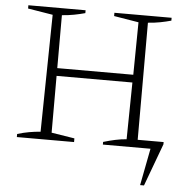

<svg xmlns="http://www.w3.org/2000/svg" viewBox="-56 -700 913 936"><g transform="rotate(5 400.5 -232.0)"><path d="M45 0V-15Q74 -24 102.5 -29Q131 -34 158 -36L167 -609L45 -629V-645H325V-631Q300 -624 271 -618.5Q242 -613 212 -611V-352H584L587 -609L466 -629V-645H746V-631Q721 -624 692.5 -618.5Q664 -613 633 -611V-38H760V-27L683 181H664L699 0H466V-13Q496 -22 524 -28Q552 -34 579 -36L583 -314H212V-36L325 -18V0Z"/></g></svg>

Font: Piazzolla ExtraLight
Style: Regular
Weight: 200
Designer: Juan Pablo del Peral
Foundry: Huerta Tipografica
Version: Version 1.330